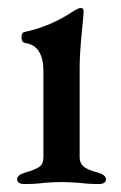

<svg xmlns="http://www.w3.org/2000/svg" viewBox="-20 -459 303 482"><path d="M23 -9Q23 -20 44 -26Q69 -33 79 -40.5Q89 -48 89 -64V-280Q89 -344 44 -351Q34 -352 34 -366Q34 -378 43 -379Q108 -393 166 -432Q178 -439 182 -439Q190 -439 190 -431Q190 -425 186 -385Q180 -325 180 -292V-64Q180 -49 190.5 -40.5Q201 -32 225 -26Q246 -20 246 -9Q246 3 228 3Q202 3 179 0Q151 -2 134 -2Q117 -2 91 0Q70 3 42 3Q23 3 23 -9Z"/></svg>

Font: EB Garamond Medium
Style: Regular
Weight: 500
Designer: Georg Duffner and Octavio Pardo
Foundry: Georg Duffner
Version: Version 1.000